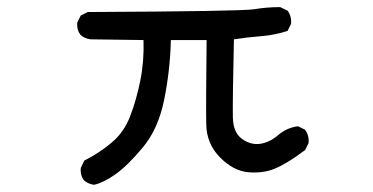

<svg xmlns="http://www.w3.org/2000/svg" viewBox="-20 -470 1040 535"><path d="M242.2 44.9Q226.6 43 214.8 33.2Q203.1 19.5 205.1 -2L214.8 -22.5Q253.9 -42 289.6 -71.3Q325.2 -100.6 342.8 -146.5Q360.4 -192.4 371.1 -246.1Q381.8 -299.8 379.9 -358.4L232.4 -360.4Q216.8 -362.3 205.1 -372.1Q193.4 -385.7 195.3 -407.2L205.1 -426.8L224.6 -436.5Q653.3 -438.5 688.5 -444.3Q723.6 -450.2 760.7 -450.2L781.2 -440.4Q793 -424.8 791 -403.3L781.2 -383.8Q745.1 -372.1 707 -369.1Q668.9 -366.2 631.8 -360.4Q627.9 -183.6 628.9 -142.1Q629.9 -100.6 654.3 -83Q678.7 -65.4 705.1 -69.3Q731.4 -73.2 755.4 -93.8Q779.3 -114.3 810.5 -118.2L830.1 -108.4Q841.8 -92.8 839.8 -71.3L830.1 -51.8Q779.3 -13.7 745.6 0Q711.9 13.7 670.9 9.8Q629.9 5.9 592.8 -31.7Q555.7 -69.3 554.7 -123.5Q553.7 -177.7 555.7 -358.4H456.1Q454.1 -274.4 437.5 -192.4Q420.9 -110.4 377.9 -59.1Q335 -7.8 301.8 15.6Q268.6 39.1 242.2 44.9Z"/></svg>

Font: JasonHandwriting2
Style: Regular
Weight: 400
Version: Version 1.05.10